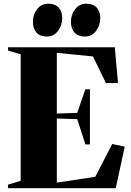

<svg xmlns="http://www.w3.org/2000/svg" viewBox="-20 -992 688 1012"><path d="M89 -39V-706L22.5 -725V-743H585L602 -554H538.5L470 -694.5L279.5 -713.5V-393.5L387 -397L430 -521.5H454V-231H430L387 -364L279.5 -367.5V-29.5L482 -60L571.5 -233L637.5 -219L590 0H22V-18.5ZM226.5 -799.5Q191.5 -799.5 172.5 -820Q153.5 -840.5 153.5 -876.5Q153.5 -915.5 175.8 -944Q198 -972.5 234 -972.5H235Q270 -972.5 289 -952Q308 -931.5 308 -895.5Q308 -860 286.2 -829.8Q264.5 -799.5 227.5 -799.5ZM427 -799.5Q392 -799.5 373 -820Q354 -840.5 354 -876.5Q354 -915.5 376.2 -944Q398.5 -972.5 434.5 -972.5H435.5Q470.5 -972.5 489.5 -952Q508.5 -931.5 508.5 -895.5Q508.5 -860 486.8 -829.8Q465 -799.5 428 -799.5Z"/></svg>

Font: Merriweather 144pt Black
Style: Regular
Weight: 900
Version: Version 2.100